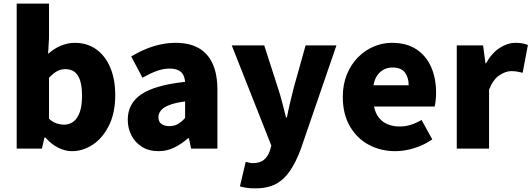

<svg xmlns="http://www.w3.org/2000/svg" viewBox="-20 -819 2929 1058"><path d="M376 14Q339 14 301 -5Q263 -24 230 -61H225L211 0H72V-799H250V-607L245 -522Q277 -551 315 -567Q353 -583 392 -583Q460 -583 510 -547.5Q560 -512 587.5 -447Q615 -382 615 -295Q615 -197 580.5 -127.5Q546 -58 491.5 -22Q437 14 376 14ZM334 -132Q361 -132 383.5 -148Q406 -164 419 -199Q432 -234 432 -291Q432 -341 422 -373.5Q412 -406 392 -422Q372 -438 340 -438Q315 -438 294 -426.5Q273 -415 250 -390V-165Q270 -146 292 -139Q314 -132 334 -132Z M853 14Q801 14 763 -9.5Q725 -33 704.5 -72.5Q684 -112 684 -159Q684 -249 759 -299.5Q834 -350 1000 -368Q998 -391 989 -407.5Q980 -424 961.5 -432.5Q943 -441 914 -441Q880 -441 844 -428Q808 -415 765 -391L703 -508Q741 -531 780.5 -547.5Q820 -564 862 -573.5Q904 -583 948 -583Q1022 -583 1073 -555Q1124 -527 1151 -469.5Q1178 -412 1178 -323V0H1033L1021 -57H1016Q981 -26 940.5 -6Q900 14 853 14ZM914 -124Q941 -124 961 -136Q981 -148 1000 -169V-260Q945 -253 912.5 -240Q880 -227 866.5 -210Q853 -193 853 -173Q853 -148 869.5 -136Q886 -124 914 -124Z M1386 219Q1358 219 1339 216Q1320 213 1302 208L1334 73Q1342 74 1352 77Q1362 80 1372 80Q1413 80 1435 61Q1457 42 1467 12L1475 -17L1257 -569H1436L1512 -333Q1525 -294 1535 -254Q1545 -214 1556 -172H1561Q1569 -213 1578.5 -253Q1588 -293 1598 -333L1664 -569H1834L1638 1Q1611 74 1578 122.5Q1545 171 1499.5 195Q1454 219 1386 219Z M2159 14Q2077 14 2011.5 -21.5Q1946 -57 1907.5 -124Q1869 -191 1869 -285Q1869 -354 1891.5 -409Q1914 -464 1952.5 -503Q1991 -542 2039.5 -562.5Q2088 -583 2139 -583Q2221 -583 2275 -547Q2329 -511 2356 -449Q2383 -387 2383 -309Q2383 -285 2380.5 -264Q2378 -243 2375 -232H2041Q2049 -193 2069 -169Q2089 -145 2118 -133.5Q2147 -122 2183 -122Q2214 -122 2243 -131Q2272 -140 2303 -158L2362 -51Q2318 -20 2263.5 -3Q2209 14 2159 14ZM2038 -349H2232Q2232 -391 2211.5 -419Q2191 -447 2142 -447Q2118 -447 2096.5 -436.5Q2075 -426 2059.5 -404.5Q2044 -383 2038 -349Z M2497 0V-569H2642L2655 -470H2658Q2690 -527 2733.5 -555Q2777 -583 2820 -583Q2846 -583 2861.5 -579.5Q2877 -576 2889 -571L2860 -418Q2844 -422 2830 -424.5Q2816 -427 2797 -427Q2766 -427 2731.5 -404Q2697 -381 2675 -325V0Z"/></svg>

Font: Noto Sans HK Thin Black
Style: Regular
Weight: 900
Version: Version 2.004-H2;hotconv 1.0.118;makeotfexe 2.5.65603